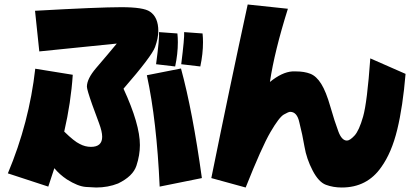

<svg xmlns="http://www.w3.org/2000/svg" viewBox="-20 -779 1844 855"><path d="M688 -636 770 -630Q772 -611 772 -591Q772 -539 760 -483L675 -493Q691 -612 688 -636ZM800 -636 882 -630Q884 -611 884 -591Q884 -539 872 -483L787 -493Q802 -612 800 -636ZM408 56Q398 56 362.5 53.5Q327 51 278 20Q245 -2 222 -30Q209 10 195 52L15 -7Q110 -233 137 -473L304 -446Q296 -323 266 -193Q311 -149 335 -138Q359 -125 385 -125Q435 -125 435 -170Q435 -193 421 -230.5Q407 -268 391 -312Q367 -380 367 -393Q367 -428 408 -476Q463 -540 500 -585L155 -550L136 -731Q420 -747 520 -747Q620 -747 648 -727Q685 -702 685 -641Q685 -610 670.5 -569.5Q656 -529 530 -384Q603 -226 603 -133Q603 -88 587.5 -41Q572 6 506 38Q461 56 408 56ZM691 52Q678 -241 634 -444L786 -474Q838 -283 879 14Z M1502 56Q1464 56 1431.5 44Q1399 32 1372 -20Q1345 -72 1336 -125.5Q1327 -179 1313 -234Q1303 -281 1272 -281Q1265 -281 1244 -269Q1223 -257 1184.5 -191Q1146 -125 1074 56L921 14Q1002 -386 1083 -759L1262 -740Q1202 -549 1182 -414Q1236 -458 1282 -461H1298Q1335 -461 1362 -450.5Q1389 -440 1410.5 -405.5Q1432 -371 1451 -304.5Q1470 -238 1487 -193Q1502 -153 1525 -153Q1538 -153 1558.5 -175Q1579 -197 1597 -260Q1615 -323 1629 -519L1786 -450Q1774 -305 1749 -202Q1724 -99 1678 -35Q1615 56 1502 56Z"/></svg>

Font: KN Bobohei
Style: Bold
Weight: 700
Designer: Kingnam Type Foundry
Version: Version 1.710;March 18, 2023